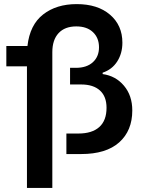

<svg xmlns="http://www.w3.org/2000/svg" viewBox="-20 -759 706 946"><path d="M11.2 -432.1V-532.2H115.2Q127 -636.7 192.4 -687.7Q257.8 -738.8 357.9 -738.8Q461.4 -738.8 522.2 -686.5Q583 -634.3 583 -548.8Q583 -496.1 557.6 -456.3Q532.2 -416.5 485.8 -400.9V-394Q549.8 -385.3 590.8 -336.7Q631.8 -288.1 631.8 -214.8Q631.8 -115.2 567.4 -57.6Q502.9 0 379.9 0H307.1V-101.1H366.2Q433.6 -101.1 469.2 -133.1Q504.9 -165 504.9 -228Q504.9 -283.7 472.4 -313.2Q439.9 -342.8 379.9 -342.8H325.2V-424.8H354Q407.2 -424.8 437.5 -452.4Q467.8 -480 467.8 -525.9Q467.8 -572.3 438 -600.6Q408.2 -628.9 356 -628.9Q299.3 -628.9 268.6 -595.7Q237.8 -562.5 237.8 -502V167H112.8V-432.1Z"/></svg>

Font: Lumene Sans
Style: Bold
Weight: 600
Designer: Deni Anggara
Version: Version 1.003;Glyphs 3.1.2 (3151)